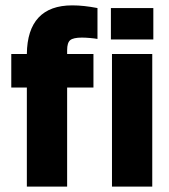

<svg xmlns="http://www.w3.org/2000/svg" viewBox="-20 -695 630 715"><path d="M22 0ZM80 -369H22V-494H80Q81 -584 123.5 -629.5Q166 -675 249 -675Q271 -675 294 -672.5Q317 -670 343 -665V-550Q332 -552 315 -553.5Q298 -555 285 -555Q253 -555 241.5 -545.5Q230 -536 230 -508V-494H328V-369H230V0H80ZM551 -548H393V-665H551ZM547 0H397V-494H547Z"/></svg>

Font: Blinker
Style: Bold
Weight: 700
Designer: Juergen Huber
Foundry: supertype
Version: Version 1.015;PS 1.15;hotconv 1.0.88;makeotf.lib2.5.647800; 